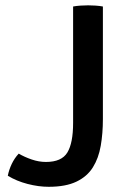

<svg xmlns="http://www.w3.org/2000/svg" viewBox="-20 -708 492 738"><path d="M52 -117.5Q74 -104.5 101.8 -95Q129.5 -85.5 156.5 -85.5Q217 -85.5 239 -122Q261 -158.5 261 -235.5V-683Q274 -685.5 290.2 -686.5Q306.5 -687.5 319 -687.5Q331.5 -687.5 347 -686.5Q362.5 -685.5 375.5 -683V-250.5Q375.5 -195 367.2 -147.5Q359 -100 337 -64.8Q315 -29.5 273.8 -9.8Q232.5 10 167 10Q128 10 85.8 -1Q43.5 -12 10 -32.5Q14.5 -55.5 25.2 -78Q36 -100.5 52 -117.5Z"/></svg>

Font: Signika Negative Light Medium
Style: Regular
Weight: 500
Version: Version 2.001